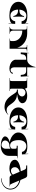

<svg xmlns="http://www.w3.org/2000/svg" viewBox="1990 -2700 936 4957"><g transform="rotate(90 2458.5 -221.0)"><path d="M26.2 -227.3Q26.2 -295.9 70.1 -348.8Q114.1 -401.7 194.7 -430.5Q275.3 -459.4 380.2 -459.4Q437.9 -459.4 485.4 -450Q532.8 -440.6 557.7 -424.4Q576.9 -411.7 580.9 -399.5L584.4 -400.3Q581.3 -410.8 580.9 -424.8L577.8 -480.8L586.5 -481.2L596.6 -309.9H528.8L528.4 -312.5Q519.2 -366.7 480.6 -399.7Q441.9 -432.7 381.6 -432.7Q317.3 -432.7 275.8 -383.5Q234.3 -334.4 228.1 -252.6L274.5 -255.7Q324.7 -259.2 355.1 -291.1Q385.5 -323 396 -374.6L413.5 -373.7Q407.8 -276.7 407.8 -237.3L413 -97.9L395.5 -97Q385.1 -148.6 354.9 -180.5Q324.7 -212.4 274.5 -215.9L227.3 -219.4Q229.5 -130.2 271.6 -76Q313.8 -21.9 381.6 -21.9Q441.9 -21.9 480.6 -54.9Q519.2 -87.8 528.4 -142L528.8 -144.7H596.6L586.5 26.7L577.8 26.2L580.9 -29.7Q581.3 -43.7 584.4 -54.2L580.9 -55.1Q576.9 -42.8 557.7 -30.2Q532.8 -14 485.4 -4.6Q437.9 4.8 380.2 4.8Q275.3 4.8 194.7 -24Q114.1 -52.9 70.1 -105.6Q26.2 -158.2 26.2 -227.3Z M743 -393.4Q743 -427.4 731 -436.6Q719 -445.8 681.8 -445.8H655.6V-454.5H847.5Q913 -454.5 973.8 -434.7Q1034.5 -414.8 1081.9 -380.2Q1129.4 -345.7 1163.2 -297.6Q1197.1 -249.6 1210.7 -194.1V-384.6Q1210.7 -421.8 1201.5 -433.8Q1192.3 -445.8 1158.2 -445.8H1140.7V-454.5H1311.2V-445.8H1298.1Q1258.3 -445.8 1247.6 -433.8Q1236.9 -421.8 1236.9 -384.6V0H974.7V-8.7H987.8Q1023.2 -8.7 1031.7 -17.3Q1040.2 -25.8 1040.2 -61.2V-100.5Q1040.2 -146.9 1019.4 -188.8Q998.7 -230.8 963.5 -261.4Q928.3 -292 879.6 -309.9Q830.9 -327.8 777.5 -327.8H769.2V-96.2Q769.2 -55.1 786.5 -31.9Q803.8 -8.7 830.4 -8.7H852.3V0H673.1V-8.7H683.6Q709.4 -8.7 726.2 -31.9Q743 -55.1 743 -96.2Z M1521 -428.3H1503.5Q1435.3 -428.3 1408.2 -395.5Q1381.1 -362.8 1376.7 -288.5H1333L1344.4 -495.2L1353.1 -494.8L1351 -454.5H1521Q1590 -454.5 1641.2 -514.4Q1692.3 -574.3 1708.9 -668.7H1717.7V-454.5H1940.1L1937.9 -494.8L1946.7 -495.2L1958 -288.5H1914.3Q1912.2 -326.9 1906.7 -350.7Q1901.2 -374.6 1888.5 -393.4Q1875.9 -412.2 1853.6 -420.2Q1831.3 -428.3 1796.3 -428.3H1717.7V-122.4Q1717.7 -79.1 1736.2 -52.7Q1754.8 -26.2 1785.4 -26.2Q1815.1 -26.2 1836.1 -43.1Q1857.1 -59.9 1857.1 -83.5H1883.3Q1883.3 -47.2 1845.9 -21.4Q1808.6 4.4 1755.7 4.4Q1691.9 4.4 1637.9 -17.3Q1583.9 -38.9 1552.4 -76.3Q1521 -113.6 1521 -157.3Z M2071.7 -61.2V-393.4Q2071.7 -428.8 2063.2 -437.3Q2054.6 -445.8 2019.2 -445.8H1993V-454.5H2237.8Q2264.9 -431.8 2267.9 -393.8Q2295 -421.8 2343.5 -438.2Q2392 -454.5 2449.3 -454.5Q2537.2 -454.5 2590.7 -419.6Q2644.2 -384.6 2644.2 -327.8Q2644.2 -292.8 2612.5 -264.2Q2580.9 -235.6 2531.2 -219Q2481.6 -202.4 2421.8 -196.7V-191.4Q2444.5 -190.6 2465.7 -186.4Q2486.9 -182.3 2503.7 -177.2Q2520.5 -172.2 2537.2 -163Q2553.8 -153.8 2565.8 -146.2Q2577.8 -138.5 2591.3 -125.9Q2604.9 -113.2 2613.4 -104.5Q2621.9 -95.7 2633.7 -80.6Q2645.5 -65.6 2651.7 -57Q2657.8 -48.5 2669.1 -32.8Q2679.6 -17.5 2686.4 -8.3Q2693.2 0.9 2703.7 14Q2714.2 27.1 2722.5 34.7Q2730.8 42.4 2742.6 51.4Q2754.4 60.3 2765.7 65.1Q2777.1 69.9 2791.5 73.2Q2805.9 76.5 2821.7 76.5Q2891.6 76.5 2935.3 34.1L2942.3 39.8Q2852.7 131.6 2744.8 131.6Q2715.5 131.6 2687.7 126.7Q2660 121.9 2637.2 114.5Q2614.5 107.1 2592.2 94.2Q2569.9 81.3 2552.9 69.3Q2535.8 57.3 2517.7 39.3Q2499.6 21.4 2487.3 7.6Q2475.1 -6.1 2460 -26.7Q2444.9 -47.2 2436.2 -60.1Q2427.4 -73 2414.8 -92.7Q2401.2 -113.2 2394.2 -123.7Q2387.2 -134.2 2376.1 -148.8Q2364.9 -163.5 2357.3 -170.5Q2349.7 -177.4 2340 -182.7Q2330.4 -187.9 2321.2 -187.9H2292.4V-214.2H2329.5Q2387.2 -214.2 2428.3 -246.1Q2469.4 -278 2469.4 -323.4Q2469.4 -359.7 2438.6 -385.3Q2407.8 -410.8 2364.5 -410.8Q2326.9 -410.8 2299.4 -384.6Q2271.9 -358.4 2268.4 -319.9V-61.2Q2268.4 -25.8 2276.9 -17.3Q2285.4 -8.7 2320.8 -8.7H2329.5V0H1993V-8.7H2019.2Q2054.6 -8.7 2063.2 -17.3Q2071.7 -25.8 2071.7 -61.2Z M2753.5 -227.3Q2753.5 -295.9 2797.4 -348.8Q2841.3 -401.7 2922 -430.5Q3002.6 -459.4 3107.5 -459.4Q3165.2 -459.4 3212.6 -450Q3260.1 -440.6 3285 -424.4Q3304.2 -411.7 3308.1 -399.5L3311.6 -400.3Q3308.6 -410.8 3308.1 -424.8L3305.1 -480.8L3313.8 -481.2L3323.9 -309.9H3256.1L3255.7 -312.5Q3246.5 -366.7 3207.8 -399.7Q3169.1 -432.7 3108.8 -432.7Q3044.6 -432.7 3003.1 -383.5Q2961.5 -334.4 2955.4 -252.6L3001.7 -255.7Q3052 -259.2 3082.4 -291.1Q3112.8 -323 3123.3 -374.6L3140.7 -373.7Q3135.1 -276.7 3135.1 -237.3L3140.3 -97.9L3122.8 -97Q3112.3 -148.6 3082.2 -180.5Q3052 -212.4 3001.7 -215.9L2954.5 -219.4Q2956.7 -130.2 2998.9 -76Q3041.1 -21.9 3108.8 -21.9Q3169.1 -21.9 3207.8 -54.9Q3246.5 -87.8 3255.7 -142L3256.1 -144.7H3323.9L3313.8 26.7L3305.1 26.2L3308.1 -29.7Q3308.6 -43.7 3311.6 -54.2L3308.1 -55.1Q3304.2 -42.8 3285 -30.2Q3260.1 -14 3212.6 -4.6Q3165.2 4.8 3107.5 4.8Q3002.6 4.8 2922 -24Q2841.3 -52.9 2797.4 -105.6Q2753.5 -158.2 2753.5 -227.3Z M3819.9 -24.9Q3788 4.4 3736.9 4.4Q3682.7 4.4 3644.4 37.6Q3606.2 70.8 3606.2 118Q3606.2 156 3639.9 182.9Q3673.5 209.8 3720.7 209.8Q3761.8 209.8 3790.9 179Q3819.9 148.2 3819.9 104.9ZM3400.3 -225.1Q3400.3 -294.6 3444.1 -347.9Q3487.8 -401.2 3567.7 -430.1Q3647.7 -458.9 3752.6 -458.9Q3809.4 -458.9 3856.6 -449.5Q3903.8 -440.1 3927.4 -424.4Q3947.1 -410 3950.6 -399.5L3954.1 -400.3Q3951 -410.8 3950.6 -424.8L3947.6 -480.8L3956.3 -481.2L3966.3 -318.6H3900.8L3900.3 -321.2Q3892 -370.2 3848.1 -401.4Q3804.2 -432.7 3750 -432.7Q3680.9 -432.7 3639 -379.4Q3597 -326 3597 -238.2Q3597 -128.5 3633.3 -70.8Q3669.6 -13.1 3738.6 -13.1Q3772.3 -13.1 3796.1 -30.8Q3819.9 -48.5 3819.9 -73.4V-131.1Q3819.9 -166.5 3811.4 -175Q3802.9 -183.6 3767.5 -183.6H3741.3V-209.8H4064.7V-201H4038.5Q4014.4 -201 4009 -190.1Q4003.5 -179.2 4003.5 -148.6V16.6Q4003.5 111.5 3931.8 169.4Q3860.1 227.3 3742.6 227.3Q3677 227.3 3621.5 212.6Q3566 198 3533.7 172.6Q3501.3 147.3 3501.3 117.6Q3501.3 77.4 3542.8 44.4Q3584.4 11.4 3649.5 -3.5Q3578.2 -16.6 3521.6 -48.5Q3465 -80.4 3432.7 -126.7Q3400.3 -173.1 3400.3 -225.1Z M4413.9 -261.4Q4358.8 -247.4 4327.6 -214.2Q4296.3 -180.9 4296.3 -135.5Q4296.3 -90.5 4320.8 -62.9Q4345.3 -35.4 4385.5 -35.4Q4416.5 -35.4 4444.3 -49Q4472 -62.5 4488.2 -85.7ZM4500.9 -56.8Q4473.8 -28.8 4428.8 -12.2Q4383.7 4.4 4331.3 4.4Q4264 4.4 4212.2 -13.1Q4160.4 -30.6 4132.2 -62.3Q4104 -94 4104 -135.5Q4104 -175.3 4140.5 -207.4Q4177 -239.5 4244.1 -260.5Q4311.2 -281.5 4402.1 -288.9L4361.5 -384.6Q4350.1 -410.8 4334.6 -419.6Q4319.1 -428.3 4286.7 -428.3H4252.2V-454.5H4510.5Q4552.4 -454.5 4576.5 -398.2L4626.7 -280.2Q4741.3 -254.8 4807.3 -185.8Q4873.3 -116.7 4873.3 -18.8Q4873.3 45.9 4834.6 100.7Q4795.9 155.6 4729.5 187.5Q4663 219.4 4584.8 219.4V206.3Q4657.3 206.3 4718.8 176.1Q4780.2 146 4815.8 94.2Q4851.4 42.4 4851.4 -18.8Q4851.4 -103.6 4794.6 -165.2Q4737.8 -226.8 4638.1 -253.5L4715.9 -69.9Q4732.1 -31.5 4741.7 -20.1Q4751.3 -8.7 4773.2 -8.7H4790.2V0H4566.9Q4555.1 0 4545 -3.9Q4535 -7.9 4528.6 -13.1Q4522.3 -18.4 4516.4 -27.1Q4510.5 -35.8 4507.4 -41.7Q4504.4 -47.6 4500.9 -56.8Z"/></g></svg>

Font: Wabroye
Style: Medium
Weight: 500
Designer: gluk
Foundry: gluk
Version: Version 0.14